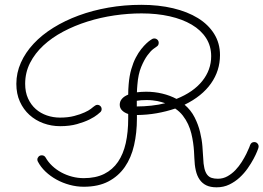

<svg xmlns="http://www.w3.org/2000/svg" viewBox="-20 -760 1108 808"><path d="M629.4 -598.1Q636.7 -598.1 642.3 -593Q647.9 -587.9 647.9 -579.6Q647.9 -568.8 638.7 -563.5Q637.2 -562.5 625.7 -554.2Q614.3 -545.9 600.6 -527.3Q586.9 -508.8 574.2 -478.3Q561.5 -447.8 558.1 -402.8Q557.1 -395 556.9 -387.2Q556.6 -379.4 556.2 -371.6Q564.9 -372.6 574.5 -373.3Q584 -374 594.7 -374Q629.9 -374 662.6 -366.2Q695.3 -358.4 722.7 -343.8Q793.5 -372.1 831.1 -418.9Q868.7 -465.8 868.7 -523.4Q868.7 -566.4 847.2 -599.9Q825.7 -633.3 786.9 -656.2Q748 -679.2 694.1 -691.4Q640.1 -703.6 575.7 -703.6Q519.5 -703.6 461.2 -695.1Q402.8 -686.5 348.4 -669.4Q293.9 -652.3 246.1 -627Q198.2 -601.6 162.6 -568.6Q127 -535.6 106.4 -495.1Q85.9 -454.6 85.9 -407.2Q85.9 -372.1 98.1 -345.5Q110.4 -318.8 130.6 -301Q150.9 -283.2 177.2 -274.2Q203.6 -265.1 232.4 -265.1Q266.6 -265.1 292.5 -272Q318.4 -278.8 335.9 -286.9Q353.5 -294.9 362.5 -302Q371.6 -309.1 372.6 -310.1Q376 -312.5 380.4 -315.7Q384.8 -318.8 389.6 -318.8Q397 -318.8 402.3 -313.7Q407.7 -308.6 407.7 -300.8Q407.7 -293 402.3 -288.1Q401.4 -287.1 389.9 -277.6Q378.4 -268.1 356.9 -257.3Q335.4 -246.6 304.4 -237.8Q273.4 -229 233.4 -229Q196.3 -229 162.8 -241.2Q129.4 -253.4 104 -276.4Q78.6 -299.3 63.7 -332.3Q48.8 -365.2 48.8 -407.2Q48.8 -453.6 67.9 -496.3Q86.9 -539.1 121.6 -576.2Q156.2 -613.3 204.6 -643.3Q252.9 -673.3 311.3 -694.8Q369.6 -716.3 436.5 -728Q503.4 -739.7 574.7 -739.7Q647.5 -739.7 708.3 -725.3Q769 -710.9 813 -683.8Q856.9 -656.7 881.3 -617.4Q905.8 -578.1 905.8 -528.3Q905.8 -462.4 867.9 -408.7Q830.1 -355 756.8 -319.3Q783.7 -296.4 799.1 -265.9Q814.5 -235.4 822 -204.1Q829.6 -172.9 831.8 -144.5Q834 -116.2 835 -97.2Q835.9 -69.3 840.1 -52Q844.2 -34.7 851.8 -24.9Q859.4 -15.1 870.4 -11.5Q881.3 -7.8 897 -7.8Q918.9 -7.8 937.5 -18.3Q956.1 -28.8 970.9 -44.4Q985.8 -60.1 997.3 -78.4Q1008.8 -96.7 1016.6 -112.5Q1024.4 -128.4 1028.6 -138.9Q1032.7 -149.4 1032.7 -149.9Q1037.6 -162.1 1049.8 -162.1Q1058.1 -162.1 1063.2 -156.5Q1068.4 -150.9 1068.4 -143.6Q1068.4 -141.1 1067.4 -137.2Q1066.9 -135.3 1061.8 -122.3Q1056.6 -109.4 1046.9 -91.1Q1037.1 -72.8 1022.5 -51.8Q1007.8 -30.8 988.5 -12.9Q969.2 4.9 945.1 16.6Q920.9 28.3 891.6 28.3Q865.7 28.3 848.4 20Q831.1 11.7 820.1 -4.2Q809.1 -20 804 -42.7Q798.8 -65.4 797.9 -94.7Q797.4 -106.9 796.4 -123.8Q795.4 -140.6 792.7 -159.4Q790 -178.2 785.2 -198.2Q780.3 -218.3 771.5 -237.3Q762.7 -256.3 749.5 -273.4Q736.3 -290.5 717.3 -303.2Q679.7 -290.5 639.4 -283.4Q599.1 -276.4 556.2 -275.9V-261.2Q556.2 -201.2 544.2 -148.7Q532.2 -96.2 505.4 -57.4Q478.5 -18.6 436 3.7Q393.6 25.9 332.5 25.9Q302.2 25.9 272.7 17.8Q243.2 9.8 217.5 -4.4Q191.9 -18.6 171.6 -37.8Q151.4 -57.1 139.6 -79.6Q137.2 -83.5 137.2 -88.4Q137.2 -95.2 142.3 -100.8Q147.5 -106.4 155.8 -106.4Q166.5 -106.4 171.9 -97.2Q182.6 -78.1 199.7 -62Q216.8 -45.9 238 -34.4Q259.3 -22.9 283.4 -16.6Q307.6 -10.3 332.5 -10.3Q382.8 -10.3 418.5 -28.1Q454.1 -45.9 476.6 -78.9Q499 -111.8 509.3 -158Q519.5 -204.1 519.5 -261.2V-280.3Q503.4 -285.6 493.7 -295.4Q483.9 -305.2 483.9 -319.3Q483.9 -333.5 493.2 -344.2Q502.4 -355 519.5 -361.8Q519.5 -373 520 -384Q520.5 -395 521.5 -405.8Q524.4 -440.9 532.5 -468.8Q540.5 -496.6 551.5 -517.6Q562.5 -538.6 574.2 -553.2Q585.9 -567.9 596.2 -577.4Q606.4 -586.9 613.3 -591.3Q620.1 -595.7 621.1 -596.2Q624.5 -598.1 629.4 -598.1ZM675.3 -325.7Q667 -328.1 659.2 -330.6Q651.4 -333 642.3 -334.7Q633.3 -336.4 622.3 -337.6Q611.3 -338.9 597.2 -338.9Q571.8 -338.9 555.7 -335.9V-335.4V-312Q585.4 -312 616.9 -315.4Q648.4 -318.8 675.3 -325.7Z"/></svg>

Font: Sacramento
Style: Regular
Weight: 400
Designer: Astigmatic (AOETI)
Foundry: Astigmatic (AOETI)
Version: Version 1.000